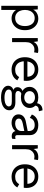

<svg xmlns="http://www.w3.org/2000/svg" viewBox="1424 -2056 847 3735"><g transform="rotate(90 1847.5 -188.5)"><path d="M173 210V-113L163 -98C176 -67 199 -41 230 -21C261 0 297 10 338 10C379 10 417 0 452 -21C487 -42 515 -72 536 -111C557 -150 567 -196 567 -250C567 -305 557 -351 536 -390C515 -429 488 -458 454 -479C419 -500 382 -510 341 -510C312 -510 286 -505 261 -495C236 -485 215 -471 198 -454C181 -436 168 -415 159 -392L170 -378L163 -500H93V210ZM330 -60C299 -60 271 -68 248 -84C224 -99 206 -121 193 -150C180 -179 173 -212 173 -250C173 -289 180 -322 193 -351C206 -379 225 -401 249 -417C273 -432 301 -440 333 -440C382 -440 420 -423 447 -388C474 -353 487 -307 487 -250C487 -193 473 -147 446 -112C418 -77 379 -60 330 -60Z M800 0V-270C800 -307 807 -338 821 -363C835 -387 853 -405 874 -417C895 -429 915 -435 936 -435C952 -435 964 -434 973 -433C982 -432 990 -430 997 -427L1011 -500C1004 -504 995 -507 985 -508C974 -509 965 -510 956 -510C917 -510 885 -502 858 -487C831 -472 810 -449 796 -418L785 -500H720V0Z M1337 10C1370 10 1399 5 1426 -4C1452 -13 1475 -25 1495 -42C1514 -59 1530 -78 1543 -101L1480 -138C1466 -114 1448 -95 1425 -81C1402 -67 1372 -60 1335 -60C1301 -60 1272 -68 1248 -83C1223 -98 1204 -119 1191 -148C1178 -177 1171 -211 1171 -250C1171 -290 1178 -324 1191 -353C1204 -381 1222 -403 1246 -418C1269 -433 1297 -440 1330 -440C1373 -440 1407 -427 1434 -401C1460 -375 1473 -338 1473 -290L1514 -298H1145V-227H1549C1550 -234 1551 -243 1552 -252C1553 -261 1553 -272 1553 -283C1553 -326 1544 -364 1527 -399C1510 -433 1485 -460 1452 -480C1419 -500 1379 -510 1332 -510C1286 -510 1245 -500 1209 -479C1173 -458 1145 -429 1124 -390C1103 -351 1093 -304 1093 -250C1093 -196 1103 -150 1124 -111C1145 -72 1174 -42 1211 -21C1248 0 1290 10 1337 10Z M2126 -592H2124H2121C2096 -592 2074 -587 2053 -577C2032 -566 2016 -551 2004 -532C1992 -513 1986 -490 1986 -464L2035 -439C2035 -468 2044 -489 2062 -502C2079 -515 2104 -521 2137 -521H2141H2144L2126 -592ZM1828 -64C1803 -64 1784 -69 1771 -78C1757 -87 1750 -100 1750 -119C1750 -134 1757 -149 1771 -162C1784 -175 1807 -183 1840 -186H1850L1797 -213C1757 -208 1727 -196 1707 -177C1686 -157 1676 -133 1676 -106C1676 -79 1684 -58 1700 -44C1715 -29 1734 -19 1757 -13L1764 -28C1722 -25 1692 -14 1675 7C1657 28 1648 52 1648 79C1648 116 1668 148 1707 175C1746 202 1804 215 1883 215C1928 215 1969 208 2006 195C2042 182 2071 164 2093 140C2114 116 2125 88 2125 55C2125 19 2112 -10 2085 -32C2058 -53 2021 -64 1974 -64ZM1882 148C1832 148 1793 141 1765 126C1736 111 1722 92 1722 67C1722 48 1729 32 1744 21C1759 10 1777 5 1798 5H1952C1989 5 2015 10 2030 21C2044 32 2051 46 2051 64C2051 79 2045 92 2033 105C2021 118 2003 128 1978 136C1953 144 1921 148 1882 148ZM1875 -510C1835 -510 1800 -503 1769 -489C1738 -474 1714 -454 1697 -429C1679 -404 1670 -374 1670 -341C1670 -292 1688 -251 1723 -220C1758 -188 1809 -172 1875 -172C1915 -172 1951 -179 1982 -194C2013 -208 2037 -228 2054 -254C2071 -279 2080 -308 2080 -341C2080 -374 2071 -404 2054 -429C2037 -454 2013 -474 1982 -489C1951 -503 1915 -510 1875 -510ZM1875 -445C1910 -445 1939 -436 1962 -417C1985 -398 1997 -372 1997 -341C1997 -310 1985 -285 1962 -266C1939 -247 1910 -237 1875 -237C1840 -237 1811 -247 1788 -266C1765 -285 1753 -310 1753 -341C1753 -372 1765 -398 1788 -417C1811 -436 1840 -445 1875 -445Z M2529 -185C2529 -164 2525 -145 2517 -130C2509 -114 2498 -101 2484 -91C2470 -80 2454 -73 2437 -68C2419 -63 2400 -60 2381 -60C2351 -60 2328 -67 2312 -80C2295 -93 2287 -109 2287 -130C2287 -151 2295 -168 2311 -180C2327 -192 2351 -201 2384 -208L2545 -241V-307L2347 -268C2302 -259 2268 -243 2243 -219C2218 -194 2205 -163 2205 -126C2205 -96 2213 -71 2228 -51C2243 -30 2263 -15 2288 -5C2313 5 2341 10 2370 10C2393 10 2417 6 2441 -2C2465 -9 2487 -21 2506 -38C2525 -54 2539 -75 2547 -101L2527 -104V-94C2527 -71 2531 -53 2540 -38C2549 -23 2561 -11 2576 -4C2591 3 2609 7 2628 7C2649 7 2667 4 2680 -3L2684 -66C2672 -63 2660 -61 2647 -61C2622 -61 2609 -73 2609 -97V-339C2609 -378 2601 -411 2584 -436C2567 -461 2543 -479 2514 -492C2485 -504 2452 -510 2416 -510C2363 -510 2318 -499 2282 -476C2246 -453 2221 -422 2208 -385L2273 -345C2284 -378 2302 -403 2326 -418C2350 -433 2379 -440 2414 -440C2451 -440 2479 -430 2499 -410C2519 -389 2529 -360 2529 -323Z M2883 0V-270C2883 -307 2890 -338 2904 -363C2918 -387 2936 -405 2957 -417C2978 -429 2998 -435 3019 -435C3035 -435 3047 -434 3056 -433C3065 -432 3073 -430 3080 -427L3094 -500C3087 -504 3078 -507 3068 -508C3057 -509 3048 -510 3039 -510C3000 -510 2968 -502 2941 -487C2914 -472 2893 -449 2879 -418L2868 -500H2803V0Z M3420 10C3453 10 3482 5 3509 -4C3535 -13 3558 -25 3578 -42C3597 -59 3613 -78 3626 -101L3563 -138C3549 -114 3531 -95 3508 -81C3485 -67 3455 -60 3418 -60C3384 -60 3355 -68 3331 -83C3306 -98 3287 -119 3274 -148C3261 -177 3254 -211 3254 -250C3254 -290 3261 -324 3274 -353C3287 -381 3305 -403 3329 -418C3352 -433 3380 -440 3413 -440C3456 -440 3490 -427 3517 -401C3543 -375 3556 -338 3556 -290L3597 -298H3228V-227H3632C3633 -234 3634 -243 3635 -252C3636 -261 3636 -272 3636 -283C3636 -326 3627 -364 3610 -399C3593 -433 3568 -460 3535 -480C3502 -500 3462 -510 3415 -510C3369 -510 3328 -500 3292 -479C3256 -458 3228 -429 3207 -390C3186 -351 3176 -304 3176 -250C3176 -196 3186 -150 3207 -111C3228 -72 3257 -42 3294 -21C3331 0 3373 10 3420 10Z"/></g></svg>

Font: WorkSans-Regular
Style: Regular
Weight: 500
Designer: Wei Huang
Foundry: Wei Huang
Version: ""